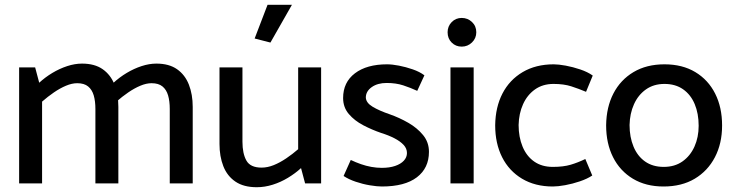

<svg xmlns="http://www.w3.org/2000/svg" viewBox="-20 -767 3070 803"><path d="M156 0V-342Q180 -363 205.5 -380.5Q231 -398 256 -408.5Q281 -419 303 -419Q332 -419 348.5 -405.5Q365 -392 372 -368Q379 -344 379 -311V0H475V-320Q475 -372 459 -413Q443 -454 409.5 -477.5Q376 -501 323 -501Q293 -501 261 -490.5Q229 -480 199 -462Q169 -444 144 -421L127 -485H60V0ZM467 -342Q491 -363 516.5 -380.5Q542 -398 567 -408.5Q592 -419 614 -419Q643 -419 659.5 -405.5Q676 -392 683 -368Q690 -344 690 -311V0H786V-320Q786 -372 770 -413Q754 -454 720.5 -477.5Q687 -501 634 -501Q604 -501 572 -490.5Q540 -480 510 -462Q480 -444 455 -421Z M1227 -485V-143Q1204 -123 1177.5 -105Q1151 -87 1125 -76.5Q1099 -66 1074 -66Q1027 -66 1010.5 -95.5Q994 -125 994 -174V-485H898V-165Q898 -113 914 -72Q930 -31 964.5 -7.5Q999 16 1054 16Q1087 16 1120.5 5.5Q1154 -5 1184.5 -23.5Q1215 -42 1239 -64L1256 0H1323V-485ZM1111 -589 1201 -747H1099L1045 -606Z M1417 -31Q1438 -17 1467.5 -7Q1497 3 1527 8Q1557 13 1577 13Q1673 13 1723.5 -25.5Q1774 -64 1774 -132Q1774 -172 1749.5 -202Q1725 -232 1687.5 -253.5Q1650 -275 1610 -289Q1566 -304 1538.5 -320.5Q1511 -337 1510 -359Q1510 -385 1534.5 -402.5Q1559 -420 1597 -420Q1636 -420 1666.5 -410Q1697 -400 1725 -387L1755 -452Q1735 -467 1706 -477Q1677 -487 1648.5 -492.5Q1620 -498 1599 -498Q1514 -498 1464.5 -460.5Q1415 -423 1415 -357Q1415 -318 1439 -290Q1463 -262 1499.5 -243Q1536 -224 1574 -211Q1606 -201 1630 -188.5Q1654 -176 1668 -161Q1682 -146 1682 -127Q1682 -109 1669 -95Q1656 -81 1632.5 -73Q1609 -65 1577 -65Q1555 -65 1533 -69Q1511 -73 1489.5 -80.5Q1468 -88 1447 -98Z M1961 0V-485H1864V0ZM1911 -572Q1936 -572 1954 -589.5Q1972 -607 1972 -632Q1972 -658 1954 -675Q1936 -692 1911 -692Q1886 -692 1869 -674.5Q1852 -657 1852 -632Q1852 -606 1869 -589Q1886 -572 1911 -572Z M2428 -102Q2397 -87 2366.5 -78Q2336 -69 2292 -69Q2246 -69 2214 -91.5Q2182 -114 2165.5 -154Q2149 -194 2149 -244Q2150 -292 2167.5 -331Q2185 -370 2217.5 -393Q2250 -416 2295 -416Q2338 -416 2369 -406Q2400 -396 2431 -383L2459 -451Q2438 -466 2407 -476.5Q2376 -487 2346 -492.5Q2316 -498 2296 -498Q2221 -498 2166 -465.5Q2111 -433 2081.5 -376Q2052 -319 2051 -243Q2051 -167 2080 -109.5Q2109 -52 2163.5 -19.5Q2218 13 2292 13Q2313 13 2343.5 7.5Q2374 2 2405 -8.5Q2436 -19 2457 -33Z M2755 13Q2681 13 2627 -19.5Q2573 -52 2544 -109.5Q2515 -167 2515 -243Q2516 -319 2545.5 -376Q2575 -433 2629.5 -465.5Q2684 -498 2759 -498Q2834 -498 2888 -465.5Q2942 -433 2971 -375.5Q3000 -318 3000 -242Q3000 -167 2970 -109.5Q2940 -52 2885.5 -19.5Q2831 13 2755 13ZM2756 -69Q2802 -69 2834.5 -92Q2867 -115 2884.5 -154Q2902 -193 2902 -241Q2902 -292 2885.5 -331.5Q2869 -371 2837 -393.5Q2805 -416 2759 -416Q2714 -416 2681.5 -393Q2649 -370 2631.5 -331Q2614 -292 2613 -244Q2613 -194 2629.5 -154Q2646 -114 2678 -91.5Q2710 -69 2756 -69Z"/></svg>

Font: Catamaran Medium
Style: Regular
Weight: 500
Designer: Pria Ravichandran
Version: Version 2.000